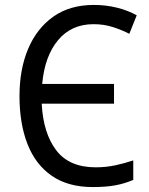

<svg xmlns="http://www.w3.org/2000/svg" viewBox="-20 -747 603 778"><path d="M356 11Q256 11 190 -34.5Q124 -80 91.5 -163Q59 -246 59 -358Q59 -466 94 -549Q129 -632 196 -679.5Q263 -727 360 -727Q409 -727 453.5 -716Q498 -705 534 -685L504 -610Q475 -625 438.5 -637Q402 -649 359 -649Q269 -649 215 -584Q161 -519 151 -407H442V-327H149Q155 -208 207.5 -138.5Q260 -69 368 -69Q409 -69 446.5 -77Q484 -85 520 -97V-18Q485 -3 447 4Q409 11 356 11Z"/></svg>

Font: Noto Sans Mono SemiCondensed
Style: Regular
Weight: 400
Width: 4
Designer: Monotype Design Team
Foundry: Monotype Imaging Inc.
Version: Version 2.014